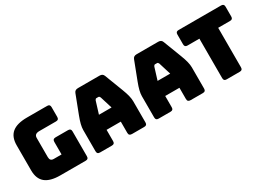

<svg xmlns="http://www.w3.org/2000/svg" viewBox="-21 -1395 2826 2070"><g transform="rotate(-30 1392.0 -360.0)"><path d="M619 0H304Q179 0 118.5 -50Q58 -100 58 -204V-516Q58 -620 118.5 -670Q179 -720 304 -720H554Q573 -720 581.5 -711.5Q590 -703 590 -684V-563Q590 -544 581.5 -535.5Q573 -527 554 -527H346Q315 -527 300 -514.5Q285 -502 285 -477V-238Q285 -213 296.5 -201Q308 -189 331 -189H428V-345Q428 -364 436.5 -372.5Q445 -381 464 -381H619Q638 -381 646.5 -372.5Q655 -364 655 -345V-36Q655 -17 646.5 -8.5Q638 0 619 0Z M1038 -510 991 -358H1148L1101 -510Q1097 -519 1092.5 -523Q1088 -527 1082 -527H1057Q1051 -527 1046.5 -523Q1042 -519 1038 -510ZM981 -36Q981 -17 972.5 -8.5Q964 0 945 0H798Q779 0 770.5 -8.5Q762 -17 762 -36V-300Q762 -330 771.5 -369Q781 -408 801 -460L888 -687Q894 -704 906.5 -712Q919 -720 939 -720H1208Q1227 -720 1239.5 -712Q1252 -704 1258 -687L1345 -460Q1365 -408 1374.5 -369Q1384 -330 1384 -300V-36Q1384 -17 1375.5 -8.5Q1367 0 1348 0H1197Q1177 0 1167.5 -8.5Q1158 -17 1158 -36V-176H981Z M1768 -510 1721 -358H1878L1831 -510Q1827 -519 1822.5 -523Q1818 -527 1812 -527H1787Q1781 -527 1776.5 -523Q1772 -519 1768 -510ZM1711 -36Q1711 -17 1702.5 -8.5Q1694 0 1675 0H1528Q1509 0 1500.5 -8.5Q1492 -17 1492 -36V-300Q1492 -330 1501.5 -369Q1511 -408 1531 -460L1618 -687Q1624 -704 1636.5 -712Q1649 -720 1669 -720H1938Q1957 -720 1969.5 -712Q1982 -704 1988 -687L2075 -460Q2095 -408 2104.5 -369Q2114 -330 2114 -300V-36Q2114 -17 2105.5 -8.5Q2097 0 2078 0H1927Q1907 0 1897.5 -8.5Q1888 -17 1888 -36V-176H1711Z M2537 0H2375Q2356 0 2347.5 -8.5Q2339 -17 2339 -36V-527H2192Q2173 -527 2164.5 -535.5Q2156 -544 2156 -563V-684Q2156 -703 2164.5 -711.5Q2173 -720 2192 -720H2720Q2739 -720 2747.5 -711.5Q2756 -703 2756 -684V-563Q2756 -544 2747.5 -535.5Q2739 -527 2720 -527H2573V-36Q2573 -17 2564.5 -8.5Q2556 0 2537 0Z"/></g></svg>

Font: Bungee
Style: Regular
Weight: 400
Designer: David Jonathan Ross
Foundry: David Jonathan Ross
Version: Version 1.001;PS 1.0;hotconv 1.0.72;makeotf.lib2.5.5900